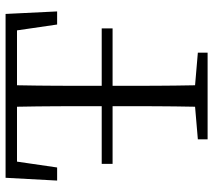

<svg xmlns="http://www.w3.org/2000/svg" viewBox="-58 -707 765 689"><g transform="rotate(-90 324.5 -362.5)"><path d="M21 -540H68L89 -684H286C288 -587 288 -488 288 -390V-380H81V-341H288V-335C288 -238 288 -141 286 -45L169 -35V0H480V-35L363 -45C361 -141 361 -238 361 -335V-341H567V-380H361V-390C361 -489 361 -588 363 -684H560L581 -540H628L619 -725H31Z"/></g></svg>

Font: Kiri Minchoo Light
Style: Regular
Weight: 300
Designer: Ryoko NISHIZUKA 西塚涼子 (kana & ideographs); Frank Grießhammer (Latin, Greek & Cyrillic);
akenotsuki.com/eyeben/fonts/ (U+
Foundry: Adobe
akenotsuki.com/eyeben/fonts/
Version: Version 4.002;hotconv 1.0.119;makeotfexe 2.5.65604